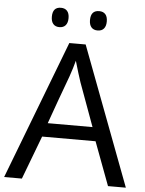

<svg xmlns="http://www.w3.org/2000/svg" viewBox="-59 -941 749 989"><g transform="rotate(5 315.0 -447.0)"><path d="M537.1 0 453.1 -224.6H176.8L91.8 0H0L274.4 -716.8H358.9L629.4 0ZM431.2 -295.9 349.1 -520.5Q335.9 -559.6 315.9 -628.9Q306.2 -591.3 290 -544.9Q243.7 -420.4 199.7 -295.9ZM370.1 -844.2Q370.1 -894 413.6 -894Q434.6 -894 445.8 -881.3Q457 -868.7 457 -844.2Q457 -819.8 445.8 -806.9Q434.6 -793.9 413.6 -793.9Q392.6 -793.9 381.3 -806.9Q370.1 -819.8 370.1 -844.2ZM172.9 -844.2Q172.9 -894 215.8 -894Q236.8 -894 248 -881.3Q259.3 -868.7 259.3 -844.2Q259.3 -819.8 248 -806.9Q236.8 -793.9 215.8 -793.9Q195.3 -793.9 184.1 -806.9Q172.9 -819.8 172.9 -844.2Z"/></g></svg>

Font: Viking Open Sans
Style: Regular
Weight: 400
Foundry: Ascender Corporation
Version: Version 2.001